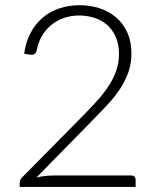

<svg xmlns="http://www.w3.org/2000/svg" viewBox="-20 -736 620 756"><path d="M497 -45Q505 -45 509.5 -40.2Q514 -35.5 514 -28V0H57.5V-17Q57.5 -22.5 60.2 -28.2Q63 -34 67.5 -38L309 -282.5Q339 -313 364.5 -341.5Q390 -370 408.8 -399Q427.5 -428 438 -458.5Q448.5 -489 448.5 -523.5Q448.5 -562.5 435.5 -591.2Q422.5 -620 401 -638.5Q379.5 -657 351 -666Q322.5 -675 292 -675Q258.5 -675 230.2 -664.8Q202 -654.5 180.2 -636.2Q158.5 -618 144.2 -592.8Q130 -567.5 124.5 -537.5Q121 -526.5 115.2 -523Q109.5 -519.5 99.5 -520.5L75 -524.5Q81.5 -570 100 -605.5Q118.5 -641 147 -665.5Q175.5 -690 213 -702.8Q250.5 -715.5 294 -715.5Q334.5 -715.5 371.2 -703.8Q408 -692 436.2 -668.2Q464.5 -644.5 481 -608.8Q497.5 -573 497.5 -525Q497.5 -485 485.2 -450.8Q473 -416.5 452 -385Q431 -353.5 403.2 -323.8Q375.5 -294 345 -263L123.5 -37Q139.5 -41 156.8 -43Q174 -45 191.5 -45Z"/></svg>

Font: Lato 2
Style: Regular
Weight: 300
Designer: Lukasz Dziedzic with Adam Twardoch and Botio Nikoltchev
Foundry: tyPoland Lukasz Dziedzic
Version: Version 2.015; 2015-08-06; http://www.latofonts.com/